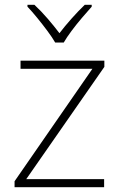

<svg xmlns="http://www.w3.org/2000/svg" viewBox="-20 -784 499 804"><path d="M416 0H41V-25L367 -496H66V-530H417V-504L90 -34H416ZM211 -606Q199 -627 178.5 -654.5Q158 -682 136 -709Q114 -736 95 -756V-764H124Q152 -738 179.5 -706Q207 -674 229 -645Q251 -674 279.5 -706Q308 -738 335 -764H364V-756Q346 -736 323 -709Q300 -682 279.5 -654.5Q259 -627 247 -606Z"/></svg>

Font: Noto Sans Armenian ExtraLight
Style: Regular
Weight: 250
Designer: Monotype Design Team
Foundry: Monotype Imaging Inc.
Version: Version 2.007